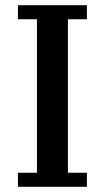

<svg xmlns="http://www.w3.org/2000/svg" viewBox="-20 -718 403 738"><path d="M49 -54H122V-644H49V-698H314V-644H241V-54H314V0H49Z"/></svg>

Font: IBM Plex Serif Medium
Style: Regular
Weight: 500
Designer: Mike Abbink, Paul van der Laan, Pieter van Rosmalen
Foundry: Bold Monday
Version: Version 2.5